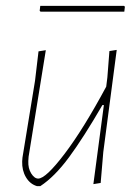

<svg xmlns="http://www.w3.org/2000/svg" viewBox="-20 -627 477 658"><path d="M405 -607 408 -604 406 -587H119L116 -590L118 -607ZM137 -455 78 -90 77 -75Q76 -50 87 -32.5Q98 -15 111 -15Q137 -15 201.5 -100Q266 -185 344 -330L348 -362L355 -452L380 -456L334 -106L325 0L300 4L336 -267H331Q266 -155 216.5 -88Q167 -21 118 11H107Q83 4 69 -19.5Q55 -43 56 -74L57 -87L100 -350L112 -451Z"/></svg>

Font: Alegreya Sans SC Thin
Style: Italic
Weight: 100
Italic angle: -7°
Designer: Juan Pablo del Peral
Foundry: Huerta Tipografica
Version: Version 2.007